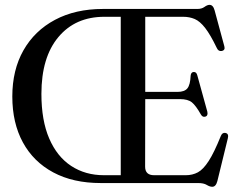

<svg xmlns="http://www.w3.org/2000/svg" viewBox="-20 -736 958 772"><path d="M394 -700H773.5Q791 -700 802.2 -708.2Q813.5 -716.5 822.5 -716.5Q837 -716.5 843 -694L882 -550Q886.5 -534 871.5 -531Q858 -528.5 851.5 -543.5Q826 -596.5 805 -623.5Q784 -650.5 763 -659.5Q742 -668.5 716.5 -668.5H564V-366.5H693.5Q722 -366.5 733.5 -380.8Q745 -395 746.5 -431.5Q748 -446 758.5 -446.5Q770 -447.5 773.5 -432.5L813.5 -287.5Q817.5 -270.5 805.5 -267Q794.5 -263.5 787.5 -276Q767.5 -311.5 751.5 -324.5Q735.5 -337.5 703.5 -337.5H564L563.5 -66Q563.5 -31.5 599.5 -31.5H727Q754 -31.5 775.8 -43.2Q797.5 -55 819.2 -88.8Q841 -122.5 868 -189.5Q874 -204 886.5 -201.5Q901 -198.5 896 -179.5L854 -8Q848 15 833.5 15Q823.5 15 811.2 7.5Q799 0 776.5 0H385Q274 0 194.2 -42.8Q114.5 -85.5 72 -163.5Q29.5 -241.5 29.5 -348Q29.5 -454.5 74.2 -533.5Q119 -612.5 201 -656.2Q283 -700 394 -700ZM146.5 -358.5Q146.5 -251.5 178 -178.8Q209.5 -106 266.2 -68.8Q323 -31.5 398 -31.5H465.5V-668.5H399.5Q283 -668.5 214.8 -587Q146.5 -505.5 146.5 -358.5Z"/></svg>

Font: Fraunces 144pt Soft
Style: Regular
Weight: 400
Version: Version 1.000;[0bf87f6ff]